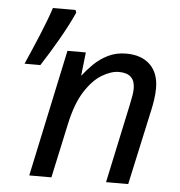

<svg xmlns="http://www.w3.org/2000/svg" viewBox="-52 -763 760 812"><g transform="rotate(5 328.5 -357.0)"><path d="M102 0 217 -539H295L284 -440H285Q304 -465 329.5 -490Q355 -515 389 -532Q423 -549 466 -549Q531 -549 567.5 -513.5Q604 -478 604 -414Q604 -391 600.5 -367Q597 -343 593 -325L522 0H428L500 -337Q505 -360 507.5 -375.5Q510 -391 510 -405Q510 -469 442 -469Q409 -469 370.5 -446Q332 -423 298.5 -371Q265 -319 246 -231L196 0ZM41 -469Q67 -528 95 -595Q123 -662 140 -714H236L240 -703Q216 -650 180 -587Q144 -524 108 -469Z"/></g></svg>

Font: Manna Sans
Style: Italic
Weight: 400
Italic angle: -12°
Designer: Monotype Design Team
Foundry: Monotype Imaging Inc.
Version: Version 2.001.1; ttfautohint (v1.8.2)